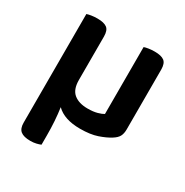

<svg xmlns="http://www.w3.org/2000/svg" viewBox="-155 -605 877 912"><g transform="rotate(30 283.5 -148.5)"><path d="M134 183Q98 183 81 169.5Q64 156 64 124V-472Q72 -475 87.5 -477.5Q103 -480 121 -480Q157 -480 173.5 -467.5Q190 -455 190 -421V-183Q190 -131 217.5 -108.5Q245 -86 293 -86Q324 -86 345.5 -92Q367 -98 378 -105V-472Q386 -475 401.5 -477.5Q417 -480 435 -480Q471 -480 487.5 -467.5Q504 -455 504 -421V-93Q504 -70 496 -55Q488 -40 467 -27Q442 -11 404 2Q366 15 310 15Q223 15 180 -28Q185 7 187.5 44Q190 81 190 121V172Q181 176 166.5 179.5Q152 183 134 183Z"/></g></svg>

Font: Baloo Paaji 2 SemiBold
Style: Regular
Weight: 600
Designer: Shuchita Grover, Noopur Datye and Ek Type
Foundry: Ek Type
Version: Version 1.640;hotconv 1.0.111;makeotfexe 2.5.65597; ttfautoh